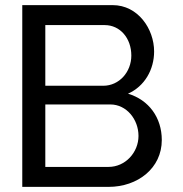

<svg xmlns="http://www.w3.org/2000/svg" viewBox="-20 -730 713 750"><path d="M612 -183C612 -271 561 -340 480 -364C545 -393 582 -458 582 -529C582 -617 519 -710 420 -710H67V0H404C518 0 612 -73 612 -183ZM521 -199C521 -135 470 -78 404 -78H157V-322H411C474 -322 521 -264 521 -199ZM389 -632C449 -632 493 -581 493 -513C493 -449 446 -395 383 -395H157V-632Z"/></svg>

Font: Raleway Med
Style: Regular
Weight: 500
Designer: Matt McInerney, Pablo Impallari, Rodrigo Fuenzalida
Foundry: Matt McInerney, Pablo Impallari, Rodrigo Fuenzalida
Version: Version 3.00 July 28, 2015